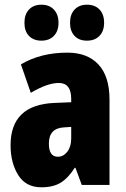

<svg xmlns="http://www.w3.org/2000/svg" viewBox="-20 -787 535 817"><path d="M446 -363V0H328L301 -73H298Q270 -29 238 -9.5Q206 10 156 10Q90 10 57.5 -42Q25 -94 25 -169Q25 -341 211 -349L283 -352V-366Q283 -434 230 -434Q182 -434 111 -392L69 -513Q153 -563 267 -563Q352 -563 399 -512.5Q446 -462 446 -363ZM253 -245Q188 -242 188 -176Q188 -120 226 -120Q250 -120 266.5 -141.5Q283 -163 283 -198V-247ZM156 -767Q190 -767 209.5 -746Q229 -725 229 -690Q229 -655 209.5 -634.5Q190 -614 156 -614Q123 -614 103.5 -634Q84 -654 84 -690Q84 -726 103.5 -746.5Q123 -767 156 -767ZM350 -767Q384 -767 403.5 -746.5Q423 -726 423 -690Q423 -655 403.5 -634.5Q384 -614 350 -614Q316 -614 297 -634.5Q278 -655 278 -690Q278 -726 297.5 -746.5Q317 -767 350 -767Z"/></svg>

Font: Noto Sans UI CondBlack
Style: Regular
Weight: 900
Width: 3
Designer: Monotype Design Team
Foundry: Monotype Imaging Inc.
Version: Version 1.001